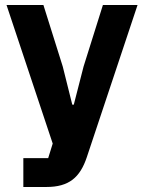

<svg xmlns="http://www.w3.org/2000/svg" viewBox="-20 -545 574 765"><path d="M313 -280 274 -128H268L230 -280L153 -525H6L190 27L172 85H73V200H165C255 200 299 162 326 81L528 -525H390Z"/></svg>

Font: IBM Plex Thai Looped
Style: Bold
Weight: 700
Designer: Mike Abbink, Paul van der Laan, Pieter van Rosmalen, Ben Mitchell, Mark Frömberg
Foundry: Bold Monday
Version: Version 1.0